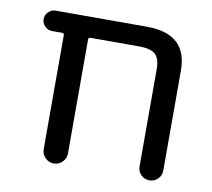

<svg xmlns="http://www.w3.org/2000/svg" viewBox="-64 -619 739 670"><g transform="rotate(10 305.5 -284.0)"><path d="M463.9 -407.2Q463.9 -444.3 447.3 -459.5Q430.7 -474.6 390.6 -474.6H216.8Q210 -474.6 210 -466.8V-63.5Q210 -45.9 197.3 -33.2Q184.6 -20.5 167 -20.5Q149.4 -20.5 136.7 -33.2Q124 -45.9 124 -63.5V-466.8Q124 -474.6 117.2 -474.6H81.1Q66.4 -474.6 55.7 -485.4Q44.9 -496.1 44.9 -510.7Q44.9 -525.4 55.7 -536.1Q66.4 -546.9 81.1 -546.9H405.3Q547.9 -546.9 547.9 -417V-62.5Q547.9 -44.9 535.6 -32.7Q523.4 -20.5 505.9 -20.5Q488.3 -20.5 476.1 -32.7Q463.9 -44.9 463.9 -62.5Z"/></g></svg>

Font: Gen Jyuu Gothic P Regular
Style: Regular
Weight: 400
Designer: [Source Han Sans]
Ryoko NISHIZUKA  (kana & ideographs); Paul D. Hunt (Latin, Greek & Cyrillic); Wenlong ZHANG  (bopomofo
Version: Version 1.002.20150607